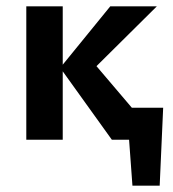

<svg xmlns="http://www.w3.org/2000/svg" viewBox="-20 -441 545 606"><path d="M398 145 380 -101H495L484 145ZM376 -101H460V0H376ZM333 0 170 -227 328 -421H475L249 -197V-274L482 0ZM63 0V-421H178V0Z"/></svg>

Font: Ysabeau
Style: Bold
Weight: 700
Designer: Christian Thalmann (Catharsis Fonts)
Version: Version 2.000;gftools[0.9.27.dev2+g8671c4b]